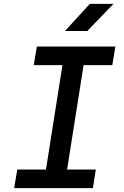

<svg xmlns="http://www.w3.org/2000/svg" viewBox="-20 -970 640 990"><path d="M315 -810H430L565 -950H443ZM53 0H459L474 -96H326L411 -634H559L575 -730H170L154 -634H302L217 -96H69Z"/></svg>

Font: JetBrains Mono SemiBold
Style: Italic
Weight: 472
Italic angle: -9°
Monospace: yes
Designer: Philipp Nurullin, Konstantin Bulenkov
Foundry: JetBrains
Version: Version 2.305